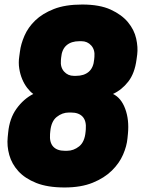

<svg xmlns="http://www.w3.org/2000/svg" viewBox="-20 -814 640 848"><path d="M265 14Q190 14 140 -6Q90 -26 61 -58Q32 -90 21 -129.5Q10 -169 14 -208L16 -228Q22 -291 53 -334Q84 -377 127 -399Q113 -409 100 -426Q87 -443 78 -464.5Q69 -486 65 -511.5Q61 -537 65 -564L68 -586Q72 -619 88 -656Q104 -693 135.5 -723.5Q167 -754 217.5 -774Q268 -794 343 -794Q420 -794 469 -771.5Q518 -749 545.5 -715.5Q573 -682 581.5 -643.5Q590 -605 586 -573L583 -551Q575 -490 546.5 -453.5Q518 -417 479 -399Q515 -382 533 -333.5Q551 -285 545 -223L543 -203Q540 -169 523.5 -131Q507 -93 474 -60.5Q441 -28 389.5 -7Q338 14 265 14ZM284 -317Q255 -317 230.5 -297.5Q206 -278 202 -233L201 -222Q198 -185 215 -166.5Q232 -148 266 -148H276Q305 -148 329.5 -167.5Q354 -187 358 -232L359 -243Q362 -280 345 -298.5Q328 -317 294 -317ZM316 -479Q351 -479 372 -497Q393 -515 396 -552L397 -563Q400 -594 383 -613Q366 -632 340 -632H330Q295 -632 274 -614Q253 -596 250 -559L249 -548Q246 -517 263 -498Q280 -479 306 -479Z"/></svg>

Font: Tanohe Sans Black
Style: Italic
Weight: 900
Designer: Village Type and Design LLC & Cristiano Sobral
Foundry: Cooper Hewitt Smithsonian Design Museum
Version: Version 1.00;January 12, 2020;FontCreator 12.0.0.2547 64-bit